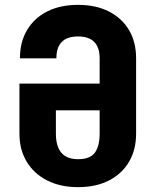

<svg xmlns="http://www.w3.org/2000/svg" viewBox="-20 -760 640 790"><path d="M301 10Q228 10 174 -17.5Q120 -45 90 -94.5Q60 -144 60 -210V-416H390V-520Q390 -610 301 -610Q212 -610 212 -520H62Q62 -587 91.5 -636.5Q121 -686 174.5 -713Q228 -740 301 -740Q375 -740 428.5 -712.5Q482 -685 511 -636Q540 -587 540 -520V-210Q540 -144 511 -94.5Q482 -45 428.5 -17.5Q375 10 301 10ZM301 -105Q351 -105 370.5 -132Q390 -159 390 -210V-306H210V-210Q210 -105 301 -105Z"/></svg>

Font: NKDuy Mono ExtraBold
Style: Regular
Weight: 800
Monospace: yes
Designer: NKDuy
Foundry: NKDuy
Version: Version 2.251; ttfautohint (v1.8.4.7-5d5b)